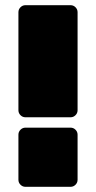

<svg xmlns="http://www.w3.org/2000/svg" viewBox="-20 -720 370 740"><path d="M279 -673V-295Q279 -284 271 -276Q263 -268 252 -268H78Q67 -268 59 -276Q51 -284 51 -295V-673Q51 -684 59 -692Q67 -700 78 -700H252Q263 -700 271 -692Q279 -684 279 -673ZM279 -201V-27Q279 -16 271 -8Q263 0 252 0H78Q67 0 59 -8Q51 -16 51 -27V-201Q51 -212 59 -220Q67 -228 78 -228H252Q263 -228 271 -220Q279 -212 279 -201Z"/></svg>

Font: Rubik
Style: Regular
Weight: 900
Designer: Hubert & Fischer
Foundry: Hubert & Fischer
Version: Version 1.100